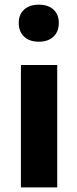

<svg xmlns="http://www.w3.org/2000/svg" viewBox="-20 -809 331 829"><path d="M70.3 0V-528.3H227.1V0ZM147.6 -628.9Q107.5 -628.9 84.2 -650.7Q60.9 -672.5 60.9 -710.4Q60.9 -746.6 84.2 -767.7Q107.5 -788.8 147.6 -788.8Q187.9 -788.8 210.9 -767.7Q233.9 -746.6 233.9 -710.4Q233.9 -672.5 210.9 -650.7Q187.9 -628.9 147.6 -628.9Z"/></svg>

Font: Comme
Style: Regular
Weight: 400
Designer: Vernon Adams
Foundry: Vernon Adams
Version: Version 1.000;gftools[0.9.27]